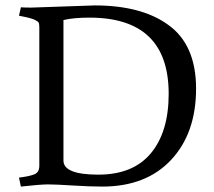

<svg xmlns="http://www.w3.org/2000/svg" viewBox="-20 -680 790 708"><path d="M214 -88Q214 -36 342.5 -36Q471 -36 536.5 -115Q602 -194 602 -334Q602 -615 310 -615Q250 -615 214 -606ZM95 -652 329 -660Q500 -660 598 -590Q703 -517 703 -353Q703 -189 611 -90.5Q519 8 357 8Q311 8 248 4Q185 0 157 0Q129 0 57 8L50 -25Q90 -30 107.5 -37.5Q125 -45 125 -69V-579Q125 -592 122.5 -596.5Q120 -601 110 -606Q97 -613 60 -620L50 -622L57 -653Q72 -652 95 -652Z"/></svg>

Font: Buenard
Style: Regular
Weight: 400
Designer: Gustavo Ibarra
Foundry: FontFuror
Version: Version 1.001 2011